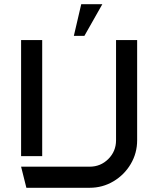

<svg xmlns="http://www.w3.org/2000/svg" viewBox="-20 -890 750 910"><path d="M530 -225V-700H630V-225Q630 -164 599.5 -112.5Q569 -61 517.5 -30.5Q466 0 405 0H105L80 -100H405Q457 -100 493.5 -136.5Q530 -173 530 -225ZM80 -700H180V-150H80ZM465 -870 380 -720H330L365 -870Z"/></svg>

Font: Skate blade
Style: Regular
Weight: 400
Italic angle: -7°
Designer: Valerio Brotto (Silverblur_type)
Version: Version 2.001